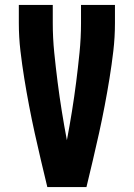

<svg xmlns="http://www.w3.org/2000/svg" viewBox="-20 -755 540 775"><path d="M171 0Q158 -54 145 -109Q132 -164 120 -218.5Q108 -273 97.5 -328Q87 -383 78 -438.5Q69 -494 62.5 -549.5Q56 -605 56 -662V-735H193V-662Q193 -602 199 -542.5Q205 -483 212.5 -424Q220 -365 229.5 -306Q239 -247 250 -189Q261 -247 270.5 -306Q280 -365 287.5 -424Q295 -483 301 -542.5Q307 -602 307 -662V-735H444V-662Q444 -605 437.5 -549.5Q431 -494 422 -438.5Q413 -383 402.5 -328Q392 -273 380 -218.5Q368 -164 355 -109Q342 -54 329 0Z"/></svg>

Font: Iosevka Curly Heavy
Style: Regular
Weight: 900
Monospace: yes
Designer: Belleve Invis
Foundry: Belleve Invis
Version: Version 22.1.2; ttfautohint (v1.8.4)